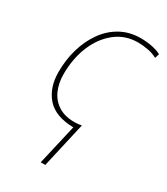

<svg xmlns="http://www.w3.org/2000/svg" viewBox="-192 -623 825 948"><g transform="rotate(30 220.0 -149.0)"><path d="M201 240 254 10Q150 8 102 -47Q54 -102 54 -191Q54 -260 72 -322Q90 -384 124.5 -433Q159 -482 209.5 -510Q260 -538 324 -538Q356 -538 387 -532Q418 -526 440 -514L432 -489Q409 -502 379 -507.5Q349 -513 323 -513Q249 -513 194.5 -469.5Q140 -426 110.5 -354Q81 -282 81 -194Q81 -144 98.5 -103.5Q116 -63 152.5 -39Q189 -15 245 -15Q259 -15 269.5 -16.5Q280 -18 286 -19L227 240Z"/></g></svg>

Font: Noto Sans Disp Thin
Style: Italic
Weight: 100
Italic angle: -12°
Designer: Monotype Design Team
Foundry: Monotype Imaging Inc.
Version: Version 2.000;GOOG;noto-source:20170915:90ef993387c0